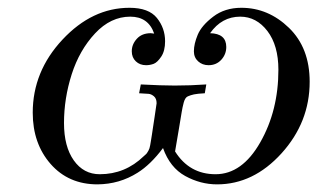

<svg xmlns="http://www.w3.org/2000/svg" viewBox="-20 -467 823 498"><path d="M64.9 -174.8Q64.9 -281.7 142.1 -364.3Q219.2 -446.8 315.9 -446.8Q365.7 -446.8 387 -420.4Q408.2 -394 408.2 -359.9Q408.2 -335 398.2 -320.1Q388.2 -305.2 378.7 -301.5Q369.1 -297.9 358.9 -297.9Q342.8 -297.9 332.3 -307.9Q321.8 -317.9 321.8 -334Q321.8 -352.1 335 -366.5Q348.1 -380.9 371.1 -380.9Q372.1 -380.9 375 -380.4Q377.9 -379.9 379.9 -379.9Q364.7 -423.8 317.9 -423.8Q267.1 -423.8 226.6 -380.4Q186 -336.9 166 -274.4Q146 -211.9 146 -147.9Q146 -86.9 171.4 -51Q196.8 -15.1 238.8 -15.1Q304.7 -15.1 353 -62Q356 -64.9 357.9 -66.4Q359.9 -67.9 361.8 -71Q363.8 -74.2 365 -76.2Q366.2 -78.1 367.7 -82.5Q369.1 -86.9 369.6 -90.6Q370.1 -94.2 371.6 -102.5Q373 -110.8 374 -117.4Q375 -124 377 -137.5Q378.9 -150.9 380.9 -163.1Q385.7 -196.3 386.2 -199.2Q386.2 -211.4 379.2 -217.3Q372.1 -223.1 365.5 -223.6Q358.9 -224.1 340.8 -225.1L345.2 -248Q399.4 -245.1 433.1 -245.1Q474.1 -245.1 515.1 -248L511.2 -225.1Q492.2 -224.1 483.2 -222.2Q474.1 -220.2 467 -217Q460 -213.9 456.5 -200.9Q453.1 -188 451.2 -176Q449.2 -164.1 444.1 -133.1Q439 -102.1 434.1 -74.2Q471.2 -15.1 539.1 -15.1Q607.9 -15.1 655 -97.7Q702.1 -180.2 702.1 -286.1Q702.1 -349.1 673.6 -386.5Q645 -423.8 603 -423.8Q555.2 -423.8 524.9 -380.9Q566.9 -379.9 566.9 -345.2Q566.9 -326.2 554 -312Q541 -297.9 521 -297.9Q504.9 -297.9 493.9 -307.9Q482.9 -317.9 482.9 -334Q482.9 -353 492.9 -377Q502.9 -400.9 533 -423.8Q563 -446.8 606 -446.8Q675.8 -446.8 729.5 -394.8Q783.2 -342.8 783.2 -254.9Q783.2 -149.9 710.2 -69.3Q637.2 11.2 543 11.2Q500 11.2 460.4 -10.5Q420.9 -32.2 402.8 -83Q370.6 -40 336.9 -19Q290 10.7 232.9 11.2Q157.7 11.2 111.3 -41.7Q64.9 -94.7 64.9 -174.8Z"/></svg>

Font: CMU Serif Extra
Style: RomanSlanted
Weight: 500
Italic angle: -9.46001°
Version: Version 0.7.0